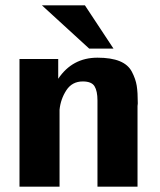

<svg xmlns="http://www.w3.org/2000/svg" viewBox="-20 -699 601 719"><path d="M137 -679H298L405 -517H314ZM53 0V-478H198V-404Q251 -483 345 -483Q396 -483 428 -470Q460 -457 474 -430Q488 -403 492 -378Q496 -353 496 -312Q496 -310 495.5 -306.5Q495 -303 495 -302V0H345V-323Q345 -358 334 -376Q323 -394 290 -394Q250 -394 228.5 -361Q207 -328 203 -288V0Z"/></svg>

Font: Coval
Style: Black
Weight: 1000
Foundry: Context Ltd
Version: Version 001.000